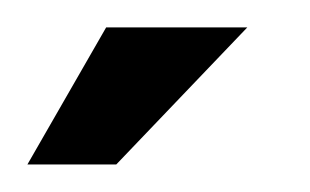

<svg xmlns="http://www.w3.org/2000/svg" viewBox="-20 -668 226 140"><path d="M0 -548.1 57.4 -648H160.3L64.8 -548.1Z"/></svg>

Font: Alumni Sans Thin
Style: Regular
Weight: 100
Designer: Robert E. Leuschke
Foundry: Robert E. Leuschke
Version: Version 1.018